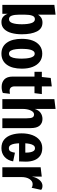

<svg xmlns="http://www.w3.org/2000/svg" viewBox="944 -1744 813 2742"><g transform="rotate(90 1351.0 -373.5)"><path d="M296 13Q247 13 219 -12.5Q191 -38 178 -75V0H50V-743L190 -760V-510Q207 -539 235 -556Q263 -573 303 -573Q389 -573 429.5 -493.5Q470 -414 470 -279Q470 -197 452 -131Q434 -65 395.5 -26Q357 13 296 13ZM254 -95Q294 -95 310.5 -145Q327 -195 327 -278Q327 -362 310.5 -413.5Q294 -465 254 -465Q218 -465 204 -426Q190 -387 190 -322V-237Q190 -174 204 -134.5Q218 -95 254 -95Z M747 13Q646 13 590.5 -64Q535 -141 535 -279Q535 -367 559.5 -432Q584 -497 631.5 -533.5Q679 -570 747 -570Q815 -570 862.5 -534Q910 -498 935.5 -433Q961 -368 961 -279Q961 -140 904.5 -63.5Q848 13 747 13ZM747 -95Q777 -95 792.5 -122.5Q808 -150 813 -192.5Q818 -235 818 -279Q818 -307 815 -339Q812 -371 805 -399Q798 -427 784 -444.5Q770 -462 747 -462Q725 -462 711 -444.5Q697 -427 690 -399Q683 -371 680.5 -339.5Q678 -308 678 -279Q678 -235 683 -192.5Q688 -150 703 -122.5Q718 -95 747 -95Z M1221 10Q1156 10 1115 -28Q1074 -66 1074 -150V-459H1006V-564H1080L1094 -691L1214 -706V-564H1324L1311 -459H1214V-178Q1214 -140 1230.5 -122Q1247 -104 1276 -104Q1289 -104 1299 -105.5Q1309 -107 1320 -109L1308 -7Q1290 1 1269 5.5Q1248 10 1221 10Z M1396 0V-743L1536 -760V-462Q1554 -520 1592.5 -546.5Q1631 -573 1680 -573Q1739 -573 1774.5 -532.5Q1810 -492 1810 -404V0H1670V-348Q1670 -408 1657 -430.5Q1644 -453 1615 -453Q1580 -453 1558 -405.5Q1536 -358 1536 -287V0Z M2096 13Q2021 13 1974.5 -25.5Q1928 -64 1906.5 -129.5Q1885 -195 1885 -276Q1885 -362 1910 -428.5Q1935 -495 1982 -532.5Q2029 -570 2095 -570Q2163 -570 2206 -539Q2249 -508 2269 -455.5Q2289 -403 2289 -336Q2289 -290 2286 -239H2027Q2028 -204 2034 -170Q2040 -136 2055 -114.5Q2070 -93 2098 -93Q2132 -93 2144.5 -120Q2157 -147 2161 -180L2285 -154Q2271 -76 2220.5 -31.5Q2170 13 2096 13ZM2027 -328H2160V-342Q2160 -370 2155 -398.5Q2150 -427 2136.5 -446.5Q2123 -466 2098 -466Q2072 -466 2057 -445.5Q2042 -425 2035.5 -393Q2029 -361 2027 -328Z M2369 0V-547L2503 -563V-424Q2515 -489 2551.5 -531Q2588 -573 2634 -573Q2673 -573 2692 -554L2662 -418Q2641 -433 2611 -433Q2568 -433 2538.5 -389Q2509 -345 2509 -271V0Z"/></g></svg>

Font: Freeman
Style: Regular
Weight: 400
Designer: Vernon Adams, Aoife Mooney, Rodrigo Fuenzalida
Foundry: Rodrigo Fuenzalida
Version: Version 1.000; ttfautohint (v1.8.4.7-5d5b)